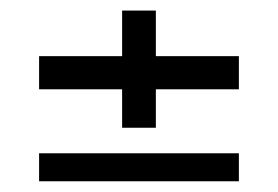

<svg xmlns="http://www.w3.org/2000/svg" viewBox="-20 -519 518 358"><path d="M207.7 -280.8V-352.5H52.9V-414.3H207.7V-499.3H270.6V-414.3H425.4V-352.5H270.6V-280.8ZM52.9 -181V-233.2H425.4V-181Z"/></svg>

Font: Big Shoulders Stencil Text Thin
Style: Regular
Weight: 100
Designer: Patric King
Foundry: XO Type Co
Version: Version 2.001